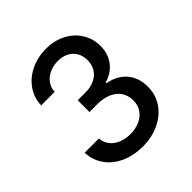

<svg xmlns="http://www.w3.org/2000/svg" viewBox="-194 -860 1013 1013"><g transform="rotate(-45 313.0 -353.5)"><path d="M58.6 -184.6H165Q167 -153.8 185.1 -130.6Q203.1 -107.4 232.9 -95.2Q262.7 -83 298.8 -83Q338.4 -83 369.6 -97.2Q400.9 -111.3 418.5 -137.5Q436 -163.6 435.5 -198.2Q436 -233.9 418.5 -261Q400.9 -288.1 367.2 -303.2Q333.5 -318.4 287.1 -318.4H228.5V-406.2H287.1Q324.7 -406.2 353.8 -419.9Q382.8 -433.6 398.9 -459Q415 -484.4 415 -518.6Q415 -551.3 400.9 -575.9Q386.7 -600.6 360.8 -613.8Q335 -627 300.8 -627Q268.1 -627 239.5 -614.5Q210.9 -602.1 193.1 -578.6Q175.3 -555.2 173.8 -523.4H73.2Q74.7 -579.1 105.7 -623.3Q136.7 -667.5 188.5 -692.1Q240.2 -716.8 301.8 -716.8Q365.7 -716.8 414.6 -690.7Q463.4 -664.6 490 -620.6Q516.6 -576.7 516.6 -524.4Q516.6 -466.3 485.4 -425Q454.1 -383.8 399.4 -368.2V-362.3Q466.8 -350.6 504.4 -305.7Q542 -260.7 541 -194.3Q541.5 -136.7 510.3 -90.1Q479 -43.5 423.6 -16.8Q368.2 9.8 299.8 9.8Q231.9 9.8 177.7 -14.6Q123.5 -39.1 92.3 -83.3Q61 -127.4 58.6 -184.6Z"/></g></svg>

Font: Pretendard GOV Medium
Style: Regular
Weight: 500
Designer: Base glyphs from Inter by Rasmus Andersson; Hangeul glyphs from Noto Sans CJK(Source Han Sans) by Jang Soo-young and Kan
Foundry: Kil Hyung-jin
Version: Version 1.309